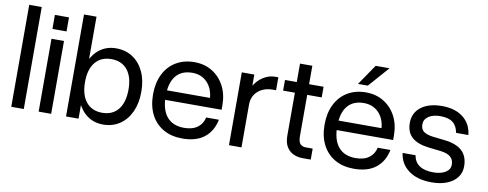

<svg xmlns="http://www.w3.org/2000/svg" viewBox="-61 -994 3298 1298"><g transform="rotate(10 1588.0 -344.5)"><path d="M51.6 -700V0H137.5V-700Z M234.3 -663.1V-566.6H331.1V-663.1ZM239.6 -500V0H325.5V-500Z M427.6 -700V0H513.5V-700ZM478 -252Q478 -173.3 503.5 -114.2Q529 -55.1 575 -22.4Q621 10.4 682.7 10.4Q747.7 10.4 796.7 -22.4Q845.6 -55.1 872.8 -114.2Q900 -173.3 900 -252Q900 -330.7 872.8 -389.2Q845.6 -447.7 796.7 -480.1Q747.7 -512.4 682.7 -512.4Q621 -512.4 575 -480.1Q529 -447.7 503.5 -389.2Q478 -330.7 478 -252ZM812 -252Q812 -164.1 773.1 -115.5Q734.1 -66.9 663.2 -66.9Q591.9 -66.9 552.7 -115.5Q513.5 -164.1 513.5 -252Q513.5 -339.2 552.7 -387.1Q591.9 -435.1 663.2 -435.1Q734.1 -435.1 773.1 -387.1Q812 -339.2 812 -252Z M980.9 -249.8Q980.9 -169.4 1010.9 -111.1Q1040.9 -52.9 1096.1 -21.3Q1151.4 10.4 1226.7 10.4Q1321.9 10.4 1377.6 -33.8Q1433.4 -78 1449.2 -157.6H1361.8Q1352.8 -114.1 1318.3 -88.4Q1283.8 -62.7 1226.2 -62.7Q1148.6 -62.7 1107.9 -111.2Q1067.1 -159.7 1067.1 -253Q1067.1 -344.1 1105.7 -391.6Q1144.4 -439 1218.6 -439Q1279.1 -439 1318.9 -399.3Q1358.6 -359.5 1364.3 -292.4H1059.9V-227.1H1455.5V-257.3Q1455.5 -332.9 1425.4 -390.2Q1395.2 -447.5 1342.1 -479.9Q1289 -512.4 1220.4 -512.4Q1148 -512.4 1094.1 -480.2Q1040.1 -448 1010.5 -388.9Q980.9 -329.9 980.9 -249.8Z M1795.2 -421.1V-510H1773Q1731.5 -510 1691.7 -485Q1652 -460 1626.1 -413.5Q1600.1 -367 1600.1 -302.4L1632 -296.5Q1632 -333.1 1650 -361.2Q1668 -389.4 1699.5 -405.3Q1731 -421.1 1771.6 -421.1ZM1546.1 -500V0H1632V-500Z M1842.5 -500V-426.9H2107.4V-500ZM2107.4 -75.5H2060Q2037.4 -75.5 2022.7 -89.5Q2008 -103.5 2008 -144V-626.6H1923.4V-132.9Q1923.4 -85.1 1941.1 -55.9Q1958.9 -26.6 1988 -13.3Q2017.1 0 2051.5 0H2107.4Z M2524.9 -700.5H2429.6L2333.3 -559.5H2400.6ZM2158.4 -249.8Q2158.4 -169.4 2188.4 -111.1Q2218.4 -52.9 2273.6 -21.3Q2328.9 10.4 2404.2 10.4Q2499.4 10.4 2555.1 -33.8Q2610.9 -78 2626.7 -157.6H2539.3Q2530.3 -114.1 2495.8 -88.4Q2461.3 -62.7 2403.7 -62.7Q2326.1 -62.7 2285.4 -111.2Q2244.6 -159.7 2244.6 -253Q2244.6 -344.1 2283.2 -391.6Q2321.9 -439 2396.1 -439Q2456.6 -439 2496.4 -399.3Q2536.1 -359.5 2541.8 -292.4H2237.4V-227.1H2633V-257.3Q2633 -332.9 2602.9 -390.2Q2572.7 -447.5 2519.6 -479.9Q2466.5 -512.4 2397.9 -512.4Q2325.5 -512.4 2271.6 -480.2Q2217.6 -448 2188 -388.9Q2158.4 -329.9 2158.4 -249.8Z M2963.1 -209.3Q3009.4 -203.6 3031 -184.4Q3052.6 -165.1 3052.6 -131.9Q3052.6 -98.6 3021.2 -78.7Q2989.8 -58.9 2938.5 -58.9Q2815.9 -58.9 2799.9 -152.2H2711.4Q2720.1 -79 2779.7 -34.7Q2839.2 9.6 2938.9 9.6Q2998.6 9.6 3042.9 -8.2Q3087.2 -26 3112 -58.2Q3136.7 -90.5 3136.7 -134.1Q3136.7 -202.7 3097.2 -239.9Q3057.6 -277.1 2979.1 -286.2L2896 -295.6Q2852.1 -300.9 2830.6 -316.8Q2809.1 -332.7 2809.1 -365.9Q2809.1 -400.1 2839.4 -420.9Q2869.7 -441.6 2919.9 -441.6Q2975.9 -441.6 3005.7 -418.9Q3035.5 -396.3 3043.6 -348.6H3128.1Q3120.1 -424 3065.1 -467.4Q3010 -510.9 2920.1 -510.9Q2829.2 -510.9 2776.6 -470.7Q2723.9 -430.5 2723.9 -361.4Q2723.9 -296.4 2763.4 -261.9Q2803 -227.5 2880.1 -218.8Z"/></g></svg>

Font: Overused Grotesk Light
Style: Regular
Weight: 300
Designer: RandomMaerks
Version: Version 0.005